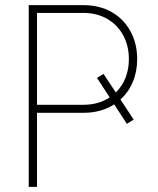

<svg xmlns="http://www.w3.org/2000/svg" viewBox="-20 -727 615 747"><path d="M430.7 -367.2Q455.1 -391.1 468.3 -424.3Q481.4 -457.5 481.4 -497.1Q481.4 -548.8 459.2 -589.8Q437 -630.9 396.7 -653.8Q356.4 -676.8 303.7 -676.8H124V-319.3H303.7Q363.8 -319.3 406.7 -348.1L357.4 -423.8L382.8 -439.5ZM91.8 -707H304.7Q366.7 -707 414.1 -680.2Q461.4 -653.3 487.5 -605.5Q513.7 -557.6 513.7 -497.1Q513.7 -448.7 496.8 -408.4Q480 -368.2 448.7 -339.8L500 -261.7L473.6 -245.1L424.3 -320.8Q373.5 -288.1 304.7 -288.1H124V0H91.8Z"/></svg>

Font: Pretendard Std Thin
Style: Regular
Weight: 100
Designer: Base glyphs from Inter by Rasmus Andersson; Hangeul glyphs from Noto Sans CJK(Source Han Sans) by Jang Soo-young and Kan
Foundry: Kil Hyung-jin
Version: Version 1.309